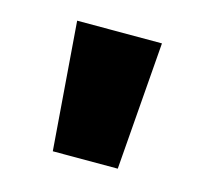

<svg xmlns="http://www.w3.org/2000/svg" viewBox="-53 -949 399 374"><g transform="rotate(15 146.5 -762.0)"><path d="M81 -633 61 -891H232L212 -633Z"/></g></svg>

Font: Noto Sans Kannada UI Condensed Black
Style: Regular
Weight: 900
Width: 3
Designer: Jelle Bosma - Monotype Design Team
Foundry: Monotype Imaging Inc.
Version: Version 2.005; ttfautohint (v1.8.4.7-5d5b)